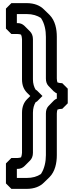

<svg xmlns="http://www.w3.org/2000/svg" viewBox="-20 -915 472 1230"><path d="M344 -317V-283C336 -280 330 -276 325 -271L290 -235C280 -224 274 -209 274 -188V79C274 120 265 166 242 200C218 216 189 225 150 225H88V167H93C110 167 126 160 137 149L172 114C184 102 191 85 191 64V-193C191 -221 198 -243 208 -260C211 -262 214 -263 217 -265L252 -300L217 -335C214 -337 210 -340 208 -341C198 -358 191 -379 191 -407V-664C191 -685 184 -702 172 -714L137 -749L136 -750C124 -761 110 -767 93 -767H88V-825H150C190 -825 219 -815 242 -800C266 -765 274 -720 274 -679V-412C274 -391 280 -376 290 -365L325 -329H326C331 -324 338 -319 344 -317ZM414 -347 379 -382C367 -382 357 -384 348 -387C346 -393 344 -402 344 -412V-679C344 -728 334 -782 298 -819L297 -820L261 -855C237 -879 201 -895 150 -895H53L18 -860V-732L53 -697H93C101 -697 107 -696 115 -693C118 -686 121 -674 121 -664V-407C121 -368 133 -342 152 -322L153 -321L174 -300L153 -279C134 -260 121 -232 121 -193V64C121 74 118 84 115 93C108 95 101 97 93 97H53L18 132V260L53 295H150C201 295 237 279 261 255L297 220C333 184 344 129 344 79V-188C344 -198 346 -206 348 -213C356 -216 367 -218 379 -218L414 -253Z"/></svg>

Font: Hussar Press
Style: Bold
Weight: 700
Foundry: Cannot Into Space Fonts
Version: Version 1.43